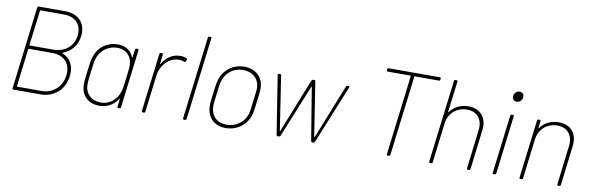

<svg xmlns="http://www.w3.org/2000/svg" viewBox="-49 -1126 4796 1559"><g transform="rotate(10 2349.0 -346.0)"><path d="M427 -364C496 -390 543 -446 552 -522C565 -630 500 -700 389 -700H171C165 -700 161 -696 160 -690L77 -10C76 -4 80 0 85 0H308C420 0 504 -73 518 -187C528 -271 494 -333 426 -360C423 -361 423 -363 427 -364ZM191 -672H385C479 -672 534 -612 523 -521C512 -434 443 -376 349 -376H155C153 -376 151 -378 151 -380L187 -668C187 -670 189 -672 191 -672ZM312 -29H112C110 -29 109 -31 109 -33L147 -344C147 -346 149 -348 151 -348H345C443 -348 501 -285 489 -188C477 -92 406 -29 312 -29Z M1001 -491 993 -427C993 -423 990 -423 988 -426C968 -476 925 -509 858 -509C769 -509 699 -455 674 -378C662 -344 658 -305 651 -249C644 -193 639 -157 642 -124C649 -46 706 8 793 8C860 8 913 -24 945 -74C947 -78 950 -77 950 -73L942 -10C941 -4 945 0 950 0H960C966 0 970 -4 971 -10L1030 -491C1031 -497 1027 -501 1022 -501H1012C1006 -501 1002 -497 1001 -491ZM953 -138C934 -75 881 -20 801 -20C725 -20 673 -70 671 -137C670 -158 670 -167 680 -251C691 -336 693 -345 699 -364C719 -429 780 -481 858 -481C936 -481 979 -428 981 -364C982 -343 982 -334 971 -249C961 -165 959 -157 953 -138Z M1372 -505C1309 -505 1258 -468 1226 -413C1224 -409 1221 -410 1222 -414L1231 -491C1232 -497 1229 -501 1223 -501H1213C1207 -501 1203 -497 1202 -491L1143 -10C1142 -4 1146 0 1152 0H1161C1167 0 1172 -4 1172 -10L1209 -312C1220 -398 1284 -472 1365 -472C1386 -472 1399 -469 1411 -464C1417 -461 1422 -462 1425 -469L1430 -481C1432 -486 1431 -492 1427 -494C1414 -501 1398 -505 1372 -505Z M1492 0H1501C1507 0 1512 -4 1512 -10L1596 -690C1596 -696 1593 -700 1587 -700H1578C1572 -700 1567 -696 1567 -690L1483 -10C1482 -4 1486 0 1492 0Z M1836 8C1927 8 2001 -46 2028 -124C2040 -157 2043 -193 2050 -251C2057 -304 2063 -344 2059 -377C2052 -455 1991 -509 1901 -509C1809 -509 1739 -455 1711 -377C1700 -345 1695 -309 1688 -252C1681 -197 1676 -157 1680 -124C1690 -46 1746 8 1836 8ZM1840 -20C1760 -20 1712 -68 1708 -138C1705 -159 1710 -196 1717 -251C1723 -301 1728 -341 1735 -363C1756 -432 1817 -481 1896 -481C1976 -481 2026 -432 2031 -363C2032 -342 2027 -305 2020 -251C2014 -200 2010 -160 2003 -138C1981 -69 1919 -20 1840 -20Z M2264 0H2276C2281 0 2285 -3 2287 -8L2463 -441C2464 -444 2468 -444 2468 -441L2539 -8C2541 -3 2543 0 2549 0H2560C2566 0 2569 -3 2571 -8L2767 -490C2770 -497 2767 -501 2760 -501H2751C2745 -501 2742 -498 2740 -493L2563 -48C2561 -45 2558 -45 2557 -48L2488 -493C2487 -498 2484 -501 2479 -501H2468C2462 -501 2459 -498 2456 -493L2278 -47C2277 -44 2274 -44 2274 -47L2206 -493C2206 -498 2202 -501 2196 -501H2188C2181 -501 2177 -497 2178 -490L2254 -8C2256 -3 2258 0 2264 0Z M3479 -700H3057C3051 -700 3046 -696 3046 -690L3045 -682C3044 -676 3047 -672 3053 -672H3240C3242 -672 3244 -670 3244 -668L3163 -10C3162 -4 3166 0 3171 0H3181C3187 0 3191 -4 3192 -10L3273 -668C3273 -670 3275 -672 3277 -672H3475C3481 -672 3485 -676 3486 -682L3487 -690C3488 -696 3484 -700 3479 -700Z M3751 -508C3685 -508 3631 -481 3597 -433C3595 -430 3593 -431 3593 -435L3625 -690C3625 -696 3622 -700 3616 -700H3607C3601 -700 3596 -696 3596 -690L3512 -10C3511 -4 3515 0 3521 0H3530C3536 0 3541 -4 3541 -10L3581 -337C3592 -422 3656 -480 3743 -480C3824 -480 3874 -421 3863 -335L3824 -10C3823 -4 3826 0 3832 0H3842C3848 0 3852 -4 3853 -10L3893 -340C3905 -440 3847 -508 3751 -508Z M4127 -613C4150 -613 4170 -631 4173 -656C4176 -680 4161 -698 4138 -698C4113 -698 4094 -680 4091 -656C4088 -631 4103 -613 4127 -613ZM4044 -1H4054C4060 -1 4064 -5 4065 -11L4124 -492C4125 -498 4121 -502 4116 -502H4106C4100 -502 4096 -498 4095 -492L4036 -11C4035 -5 4038 -1 4044 -1Z M4496 -508C4430 -508 4376 -481 4342 -433C4340 -430 4338 -431 4338 -435L4345 -491C4346 -497 4343 -501 4337 -501H4327C4321 -501 4317 -497 4316 -491L4257 -10C4256 -4 4260 0 4266 0H4275C4281 0 4286 -4 4286 -10L4326 -337C4337 -422 4401 -480 4488 -480C4569 -480 4619 -421 4608 -335L4569 -10C4568 -4 4571 0 4577 0H4587C4593 0 4597 -4 4598 -10L4638 -340C4650 -440 4592 -508 4496 -508Z"/></g></svg>

Font: Barlow Thin
Style: Italic
Weight: 250
Italic angle: -7°
Designer: Jeremy Tribby
Foundry: Tribby Type
Version: Version 1.422;hotconv 1.0.109;makeotfexe 2.5.65596